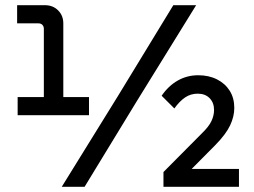

<svg xmlns="http://www.w3.org/2000/svg" viewBox="-20 -720 980 740"><path d="M149 -304V-609Q149 -618 143.5 -624Q138 -630 128 -630H46V-700H153Q184 -700 204 -680Q224 -660 224 -630V-304ZM48 -276V-346H323V-276ZM218 0 434 -349 648 -700H736L506 -328L306 0ZM610 0V-57L758 -206Q785 -232 795 -253.5Q805 -275 805 -296Q805 -324 788 -341.5Q771 -359 742 -359Q715 -359 693.5 -344.5Q672 -330 652 -302L603 -351Q629 -389 665 -409.5Q701 -430 744 -430Q785 -430 816.5 -414Q848 -398 865.5 -370Q883 -342 883 -304Q883 -271 867 -237Q851 -203 811 -162L698 -48L694 -69H901V0Z"/></svg>

Font: SUSE Thin Medium
Style: Regular
Weight: 500
Version: Version 1.000